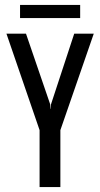

<svg xmlns="http://www.w3.org/2000/svg" viewBox="-20 -756 405 776"><path d="M140 0V-230L6 -620H85L183 -334L184 -316H185L186 -334L280 -620H359L224 -230V0ZM61 -683V-736H304V-683Z"/></svg>

Font: Smooch Sans Thin SemiBold
Style: Regular
Weight: 600
Version: Version 1.010